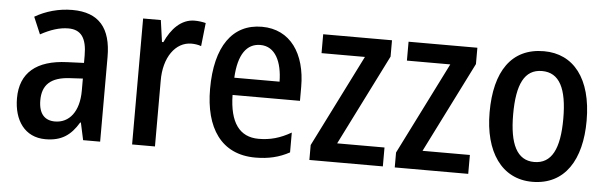

<svg xmlns="http://www.w3.org/2000/svg" viewBox="-41 -680 2595 820"><g transform="rotate(5 1256.0 -270.0)"><path d="M240 -550C182 -550 126 -534 80 -507L111 -434C153 -457 192 -470 230 -470C284 -470 309 -436 309 -361V-329L237 -326C106 -321 37 -263 37 -154C37 -60 84 10 173 10C241 10 281 -17 315 -74H318L334 0H407V-363C407 -486 355 -550 240 -550ZM256 -259 310 -262V-210C310 -120 268 -69 207 -69C164 -69 137 -95 137 -154C137 -219 172 -255 256 -259Z M764 -550C707 -550 665 -505 639 -447H633L620 -540H544V0H642V-281C641 -382 691 -451 759 -451C772 -451 789 -449 801 -444L812 -544C796 -548 779 -550 764 -550Z M1053 -549C927 -549 855 -448 855 -266C855 -99 926 10 1073 10C1129 10 1175 -1 1219 -25V-110C1172 -83 1130 -71 1080 -71C998 -71 955 -130 953 -248H1242V-308C1242 -450 1175 -549 1053 -549ZM1053 -471C1117 -471 1147 -407 1148 -322H954C959 -423 995 -471 1053 -471Z M1619 0V-81H1416L1611 -470V-540H1316V-459H1502L1304 -64V0Z M1985 0V-81H1782L1977 -470V-540H1682V-459H1868L1670 -64V0Z M2469 -270C2469 -452 2388 -550 2262 -550C2123 -550 2053 -446 2053 -270C2053 -102 2128 10 2260 10C2400 10 2469 -103 2469 -270ZM2154 -270C2154 -399 2186 -465 2261 -465C2336 -465 2369 -399 2369 -270C2369 -141 2336 -75 2261 -75C2187 -75 2154 -143 2154 -270Z"/></g></svg>

Font: Noto Sans Gurmukhi UI Condensed Medium
Style: Regular
Weight: 500
Width: 3
Designer: Jelle Bosma - Monotype Design Team
Foundry: Monotype Imaging Inc.
Version: Version 2.004